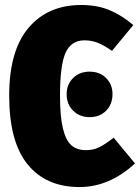

<svg xmlns="http://www.w3.org/2000/svg" viewBox="-20 -736 565 775"><path d="M308.1 -715.8Q372.1 -715.8 421.6 -695.3Q471.2 -674.8 518.1 -634.8L432.1 -530.8Q398.9 -553.7 374 -563.5Q349.1 -573.2 320.8 -573.2Q267.6 -573.2 244.9 -523.4Q222.2 -473.6 222.2 -350.1Q222.2 -267.6 233.6 -219Q245.1 -170.4 267.6 -150.1Q290 -129.9 327.1 -129.9Q356.4 -129.9 379.9 -141.4Q403.3 -152.8 439 -180.2L524.9 -76.2Q421.4 19 300.8 19Q166 19 91.6 -72.3Q17.1 -163.6 17.1 -350.1Q17.1 -531.2 95 -623.5Q172.9 -715.8 308.1 -715.8ZM434.1 -356Q434.1 -315.4 408.4 -289.3Q382.8 -263.2 341.8 -263.2Q300.8 -263.2 274.9 -289.6Q249 -315.9 249 -356Q249 -395 274.9 -420.9Q300.8 -446.8 341.8 -446.8Q382.8 -446.8 408.4 -420.9Q434.1 -395 434.1 -356Z"/></svg>

Font: Fira Sans Compressed Heavy
Style: Regular
Weight: 900
Width: 1
Designer: Carrois Corporate & Edenspiekermann AG
Foundry: Carrois Corporate GbR & Edenspiekermann AG
Version: Version 4.203;PS 004.203;hotconv 1.0.88;makeotf.lib2.5.64775